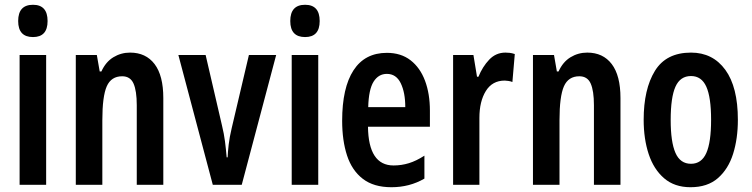

<svg xmlns="http://www.w3.org/2000/svg" viewBox="-20 -866 3144 803"><path d="M118 -846Q179 -846 179 -778Q179 -711 118 -711Q56 -711 56 -778Q56 -846 118 -846ZM173 -636V-93H62V-636Z M524 -646Q590 -646 626.5 -598Q663 -550 663 -456V-93H552V-426Q552 -486 538.5 -516.5Q525 -547 491 -547Q445 -547 426.5 -505Q408 -463 408 -363V-93H297V-636H385L397 -567H404Q422 -607 454 -626.5Q486 -646 524 -646Z M870 -93 726 -636H840L908 -343Q917 -306 921 -274.5Q925 -243 928 -208H932Q933 -232 936.5 -262Q940 -292 949 -330L1021 -636H1135L991 -93Z M1256 -846Q1317 -846 1317 -778Q1317 -711 1256 -711Q1194 -711 1194 -778Q1194 -846 1256 -846ZM1311 -636V-93H1200V-636Z M1598 -645Q1657 -645 1697 -614Q1737 -583 1757.5 -528.5Q1778 -474 1778 -403V-336H1519Q1521 -174 1626 -174Q1659 -174 1690 -183.5Q1721 -193 1755 -215V-119Q1724 -101 1689.5 -92Q1655 -83 1617 -83Q1543 -83 1497.5 -118Q1452 -153 1431.5 -215.5Q1411 -278 1411 -361Q1411 -499 1458.5 -572Q1506 -645 1598 -645ZM1598 -557Q1563 -557 1542.5 -524.5Q1522 -492 1520 -418H1675Q1675 -479 1656 -518Q1637 -557 1598 -557Z M2094 -646Q2102 -646 2111.5 -645Q2121 -644 2133 -640L2123 -523Q2116 -526 2106.5 -527.5Q2097 -529 2091 -529Q2039 -529 2012 -485.5Q1985 -442 1985 -373V-93H1875V-636H1960L1975 -545H1981Q1998 -587 2026 -616.5Q2054 -646 2094 -646Z M2436 -646Q2502 -646 2538.5 -598Q2575 -550 2575 -456V-93H2464V-426Q2464 -486 2450.5 -516.5Q2437 -547 2403 -547Q2357 -547 2338.5 -505Q2320 -463 2320 -363V-93H2209V-636H2297L2309 -567H2316Q2334 -607 2366 -626.5Q2398 -646 2436 -646Z M3066 -365Q3066 -286 3046 -222.5Q3026 -159 2982.5 -121Q2939 -83 2868 -83Q2801 -83 2757.5 -120.5Q2714 -158 2693 -221.5Q2672 -285 2672 -365Q2672 -493 2719 -569.5Q2766 -646 2870 -646Q2961 -646 3013.5 -574Q3066 -502 3066 -365ZM2785 -364Q2785 -272 2805 -226.5Q2825 -181 2870 -181Q2914 -181 2934 -226Q2954 -271 2954 -365Q2954 -459 2934 -503.5Q2914 -548 2870 -548Q2825 -548 2805 -503.5Q2785 -459 2785 -364Z"/></svg>

Font: Noto Sans Kannada UI ExtraCondensed SemiBold
Style: Regular
Weight: 600
Width: 2
Designer: Jelle Bosma - Monotype Design Team
Foundry: Monotype Imaging Inc.
Version: Version 2.005; ttfautohint (v1.8.4.7-5d5b)